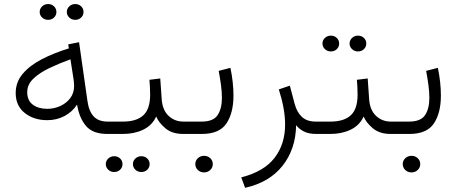

<svg xmlns="http://www.w3.org/2000/svg" viewBox="-20 -646 2202 926"><path d="M302.2 -588.4Q302.2 -604 314 -615.2Q325.7 -626.5 342.8 -626.5Q359.9 -626.5 371.3 -615.5Q382.8 -604.5 382.8 -588.4Q382.8 -572.3 371.3 -561.3Q359.9 -550.3 342.8 -550.3Q325.7 -550.3 314 -561.5Q302.2 -572.8 302.2 -588.4ZM171.4 -588.4Q171.4 -604 183.1 -615.2Q194.8 -626.5 211.9 -626.5Q229 -626.5 240.5 -615.5Q252 -604.5 252 -588.4Q252 -572.3 240.5 -561.3Q229 -550.3 211.9 -550.3Q194.8 -550.3 183.1 -561.5Q171.4 -572.8 171.4 -588.4ZM497.6 0Q427.7 0 395 -38.3Q362.3 -76.7 351.6 -141.6Q328.6 -106 290.8 -86.2Q252.9 -66.4 208 -66.4Q143.1 -66.4 99.4 -101.1Q55.7 -135.7 55.7 -197.3Q55.7 -250 89.8 -290.3Q124 -330.6 182.1 -360.6Q240.2 -390.6 312 -412.6L309.1 -432.1L361.3 -442.4L401.9 -158.2Q408.7 -109.4 431.9 -84.5Q455.1 -59.6 498.5 -59.6H521V0ZM337.4 -231Q337.4 -238.8 336.7 -246.3Q335.9 -253.9 335 -262.2L319.8 -359.9Q265.6 -340.3 218 -317.6Q170.4 -294.9 140.9 -266.6Q111.3 -238.3 111.3 -201.2Q111.3 -161.1 138.4 -141.1Q165.5 -121.1 207.5 -121.1Q241.2 -121.1 271 -134.8Q300.8 -148.4 319.1 -173.1Q337.4 -197.8 337.4 -231Z M500.5 -59.6H573.7Q637.7 -59.6 670.7 -89.4Q703.6 -119.1 704.1 -187.5Q704.1 -208.5 703.1 -226.8Q702.1 -245.1 700.7 -261.2L752.9 -267.6L759.8 -168.5Q763.2 -115.7 792.7 -87.6Q822.3 -59.6 864.3 -59.6H883.8V0H863.8Q809.6 0 777.1 -27.8Q744.6 -55.7 733.4 -84Q713.4 -41 670.7 -20.5Q627.9 0 573.2 0H500.5ZM621.1 145.5Q621.1 129.9 632.8 118.7Q644.5 107.4 661.6 107.4Q678.7 107.4 690.2 118.4Q701.7 129.4 701.7 145.5Q701.7 161.6 690.2 172.6Q678.7 183.6 661.6 183.6Q644.5 183.6 632.8 172.4Q621.1 161.1 621.1 145.5ZM490.2 145.5Q490.2 129.9 502 118.7Q513.7 107.4 530.8 107.4Q547.9 107.4 559.3 118.4Q570.8 129.4 570.8 145.5Q570.8 161.6 559.3 172.6Q547.9 183.6 530.8 183.6Q513.7 183.6 502 172.4Q490.2 161.1 490.2 145.5Z M863.8 -59.6H952.6Q1008.8 -59.6 1029.5 -90.8Q1050.3 -122.1 1050.3 -174.3Q1050.3 -202.6 1045.7 -237.1Q1041 -271.5 1034.7 -304.2L1091.3 -318.8Q1106 -248.5 1106 -185.1Q1106 -101.1 1072 -50.5Q1038.1 0 953.6 0H863.8ZM921.9 145.5Q921.9 128.9 934.1 117.2Q946.3 105.5 964.4 105.5Q981.9 105.5 994.1 116.9Q1006.3 128.4 1006.3 145.5Q1006.3 162.1 994.1 173.8Q981.9 185.5 964.4 185.5Q946.3 185.5 934.1 173.8Q921.9 162.1 921.9 145.5Z M1504.4 0Q1467.8 0 1444.1 -12.7Q1420.4 -25.4 1408.2 -42.5Q1406.2 73.7 1342.5 153.8Q1278.8 233.9 1162.1 259.8L1143.6 209.5Q1252.9 181.6 1304 115.5Q1355 49.3 1355 -44.9Q1355 -84 1347.2 -126.5Q1339.4 -168.9 1324.7 -214.8L1377.9 -232.9L1400.9 -146Q1411.6 -105 1436 -82.3Q1460.4 -59.6 1502 -59.6H1525.9V0Z M1666 -436Q1666 -451.7 1677.7 -462.9Q1689.5 -474.1 1706.5 -474.1Q1723.6 -474.1 1735.1 -463.1Q1746.6 -452.1 1746.6 -436Q1746.6 -419.9 1735.1 -408.9Q1723.6 -397.9 1706.5 -397.9Q1689.5 -397.9 1677.7 -409.2Q1666 -420.4 1666 -436ZM1535.2 -436Q1535.2 -451.7 1546.9 -462.9Q1558.6 -474.1 1575.7 -474.1Q1592.8 -474.1 1604.2 -463.1Q1615.7 -452.1 1615.7 -436Q1615.7 -419.9 1604.2 -408.9Q1592.8 -397.9 1575.7 -397.9Q1558.6 -397.9 1546.9 -409.2Q1535.2 -420.4 1535.2 -436ZM1506.3 -59.6H1574.2Q1638.2 -59.6 1671.1 -89.4Q1704.1 -119.1 1704.6 -187.5Q1704.6 -208.5 1703.6 -226.8Q1702.6 -245.1 1701.2 -261.2L1753.4 -267.6L1760.3 -168.5Q1763.7 -115.7 1793.2 -87.6Q1822.8 -59.6 1864.7 -59.6H1884.3V0H1864.3Q1810.1 0 1777.6 -27.8Q1745.1 -55.7 1733.9 -84Q1713.9 -41 1671.1 -20.5Q1628.4 0 1573.7 0H1506.3Z M1864.3 -59.6H1953.1Q2009.3 -59.6 2030 -90.8Q2050.8 -122.1 2050.8 -174.3Q2050.8 -202.6 2046.1 -237.1Q2041.5 -271.5 2035.2 -304.2L2091.8 -318.8Q2106.4 -248.5 2106.4 -185.1Q2106.4 -101.1 2072.5 -50.5Q2038.6 0 1954.1 0H1864.3ZM1922.4 145.5Q1922.4 128.9 1934.6 117.2Q1946.8 105.5 1964.8 105.5Q1982.4 105.5 1994.6 116.9Q2006.8 128.4 2006.8 145.5Q2006.8 162.1 1994.6 173.8Q1982.4 185.5 1964.8 185.5Q1946.8 185.5 1934.6 173.8Q1922.4 162.1 1922.4 145.5Z"/></svg>

Font: Vazirmatn RD UI FD ExtraLight
Style: Regular
Weight: 200
Designer: Saber Rastikerdar
Foundry: Saber Rastikerdar
Version: Version 33.003